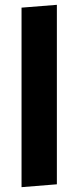

<svg xmlns="http://www.w3.org/2000/svg" viewBox="-20 -770 325 796"><path d="M69.3 -738.3 215.8 -750V-5.9L69.3 5.9Z"/></svg>

Font: Francois One
Style: Regular
Weight: 400
Designer: Vernon Adams
Foundry: vernon adams
Version: Version 1.000